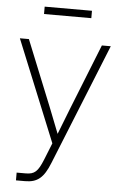

<svg xmlns="http://www.w3.org/2000/svg" viewBox="-60 -729 615 974"><g transform="rotate(5 248.0 -241.5)"><path d="M59.1 204.1H105C168 204.1 199.7 177.7 230.5 100.6L479 -515.6H433.6L300.8 -182.1L249 -49.3L196.8 -182.1L62 -515.6H16.1L226.6 1L192.4 86.4C167 149.4 149.9 164.6 105 164.6H59.1ZM368.2 -686.5H127.4V-648.9H368.2Z"/></g></svg>

Font: Raveo Display Display ExLight
Style: Regular
Weight: 200
Designer: Jakub Foglar, Rasmus Andersson (Inter)
Foundry: Jakubfoglar.com
Version: Version 1.100;Glyphs 3.2.3 (3260)